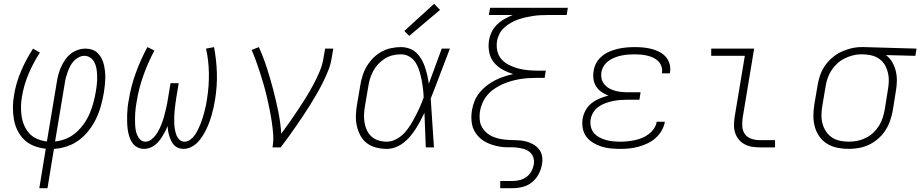

<svg xmlns="http://www.w3.org/2000/svg" viewBox="-20 -776 4846 1011"><path d="M187 215 221 7Q189 4 159.5 -7.5Q130 -19 108.5 -39.5Q87 -60 73 -87.5Q59 -115 53.5 -146Q48 -177 48 -209.5Q48 -242 54 -275Q64 -338 90.5 -400.5Q117 -463 154 -520L190 -499Q155 -445 130.5 -387Q106 -329 96 -269Q91 -242 90.5 -215Q90 -188 94 -162.5Q98 -137 108.5 -113.5Q119 -90 136 -72Q153 -54 177 -44Q201 -34 227 -31L279 -343Q282 -363 287.5 -383.5Q293 -404 301.5 -423Q310 -442 322.5 -460.5Q335 -479 352 -492.5Q369 -506 389.5 -513Q410 -520 430 -520Q449 -520 466 -514Q483 -508 495 -496Q507 -484 515 -468.5Q523 -453 527 -435.5Q531 -418 533 -400Q535 -382 534.5 -363.5Q534 -345 532 -326.5Q530 -308 527 -289Q521 -255 512 -221Q503 -187 487.5 -154Q472 -121 449.5 -91.5Q427 -62 397.5 -39.5Q368 -17 333 -5.5Q298 6 264 8L230 215ZM270 -31Q300 -34 329 -46Q358 -58 381.5 -79Q405 -100 423 -126Q441 -152 453 -180.5Q465 -209 472.5 -238Q480 -267 485 -296Q487 -310 489 -324.5Q491 -339 491.5 -353Q492 -367 491.5 -381Q491 -395 489 -408.5Q487 -422 482.5 -435Q478 -448 470.5 -458.5Q463 -469 450.5 -475.5Q438 -482 424 -482Q409 -482 394 -474Q379 -466 368 -454Q357 -442 349.5 -427.5Q342 -413 336.5 -398Q331 -383 327 -367.5Q323 -352 321 -337Z M946 8Q932 8 919 3Q906 -2 897 -11.5Q888 -21 882 -33Q876 -45 872 -58Q868 -71 865.5 -84.5Q863 -98 862 -112Q857 -98 850 -84.5Q843 -71 835 -58Q827 -45 817 -33Q807 -21 794.5 -11.5Q782 -2 767.5 3Q753 8 739 8Q719 8 702.5 -1Q686 -10 676 -25Q666 -40 660.5 -58Q655 -76 652.5 -94.5Q650 -113 649.5 -132Q649 -151 649.5 -170.5Q650 -190 652 -209.5Q654 -229 658 -249Q669 -320 694.5 -390.5Q720 -461 756 -528L793 -510Q759 -446 735 -378.5Q711 -311 700 -243Q697 -228 695 -212.5Q693 -197 692 -181.5Q691 -166 691 -151Q691 -136 691.5 -121Q692 -106 694.5 -91.5Q697 -77 703 -63.5Q709 -50 719.5 -40Q730 -30 746 -30Q746 -30 746 -30Q746 -30 746 -30Q762 -30 777 -41.5Q792 -53 802 -67.5Q812 -82 819.5 -97.5Q827 -113 833 -129Q839 -145 843.5 -161.5Q848 -178 852 -194.5Q856 -211 859.5 -227.5Q863 -244 865 -260L878 -338H921L908 -260Q906 -244 903.5 -227.5Q901 -211 899.5 -194.5Q898 -178 897.5 -162Q897 -146 897.5 -129.5Q898 -113 900.5 -97.5Q903 -82 908 -67.5Q913 -53 924 -41.5Q935 -30 952 -30Q952 -30 952 -30Q952 -30 952 -30Q968 -30 982.5 -41Q997 -52 1006.5 -66Q1016 -80 1023.5 -95.5Q1031 -111 1037 -126.5Q1043 -142 1048 -158Q1053 -174 1057 -190Q1061 -206 1064.5 -222Q1068 -238 1070 -254Q1081 -322 1080 -389.5Q1079 -457 1065 -520L1107 -528Q1120 -461 1122 -390.5Q1124 -320 1112 -249Q1109 -229 1104.5 -209.5Q1100 -190 1094.5 -170.5Q1089 -151 1082 -132Q1075 -113 1066 -94.5Q1057 -76 1045.5 -58Q1034 -40 1019 -25Q1004 -10 985 -1Q966 8 946 8Z M1415 0Q1421 -35 1418.5 -68.5Q1416 -102 1411 -135Q1406 -168 1399.5 -200.5Q1393 -233 1385.5 -265Q1378 -297 1369 -328.5Q1360 -360 1350 -391Q1340 -422 1329 -452.5Q1318 -483 1305 -513L1343 -528Q1367 -475 1385 -419Q1403 -363 1418 -306Q1433 -249 1445 -190.5Q1457 -132 1461 -72Q1484 -103 1506 -134.5Q1528 -166 1549.5 -198Q1571 -230 1591 -262.5Q1611 -295 1629 -328.5Q1647 -362 1662 -397Q1677 -432 1683 -468L1692 -520H1735L1726 -468Q1721 -436 1708.5 -405Q1696 -374 1681 -343.5Q1666 -313 1649 -283.5Q1632 -254 1614 -225Q1596 -196 1577 -167.5Q1558 -139 1538.5 -111Q1519 -83 1499 -55Q1479 -27 1458 0Z M2017 8Q1988 8 1960.5 1Q1933 -6 1912 -22Q1891 -38 1878 -62Q1865 -86 1859 -113Q1853 -140 1854 -168.5Q1855 -197 1860 -226L1877 -326Q1881 -351 1889 -377Q1897 -403 1911 -426.5Q1925 -450 1944.5 -470Q1964 -490 1988.5 -503.5Q2013 -517 2039.5 -522.5Q2066 -528 2091 -528Q2115 -528 2136.5 -520Q2158 -512 2173.5 -497Q2189 -482 2200 -462.5Q2211 -443 2218 -422Q2225 -401 2230 -379Q2235 -357 2238 -335Q2255 -381 2272 -427.5Q2289 -474 2306 -520H2349Q2323 -454 2298.5 -388Q2274 -322 2248 -257Q2253 -193 2256.5 -128.5Q2260 -64 2265 0H2222Q2220 -46 2218.5 -91.5Q2217 -137 2215 -182Q2205 -161 2193.5 -139.5Q2182 -118 2169 -97.5Q2156 -77 2140 -58Q2124 -39 2104.5 -24Q2085 -9 2062 -0.5Q2039 8 2017 8ZM2017 -30Q2042 -30 2066.5 -43Q2091 -56 2109.5 -76Q2128 -96 2142 -119Q2156 -142 2168.5 -166Q2181 -190 2191.5 -214Q2202 -238 2211 -263Q2210 -287 2207 -311Q2204 -335 2199.5 -358Q2195 -381 2188 -403.5Q2181 -426 2169 -445.5Q2157 -465 2136.5 -477.5Q2116 -490 2091 -490Q2070 -490 2048.5 -485Q2027 -480 2007.5 -468Q1988 -456 1972 -439Q1956 -422 1945.5 -402.5Q1935 -383 1928.5 -362Q1922 -341 1919 -319L1902 -219Q1898 -197 1897 -174.5Q1896 -152 1899.5 -130.5Q1903 -109 1912 -90Q1921 -71 1936.5 -57Q1952 -43 1973 -36.5Q1994 -30 2017 -30ZM2135 -587 2109 -613 2266 -756 2297 -724Z M2614 215V177H2680Q2699 177 2718 172Q2737 167 2753 155Q2769 143 2778.5 125Q2788 107 2791 88Q2794 69 2788 52Q2782 35 2768.5 24Q2755 13 2737 8Q2719 3 2700.5 1Q2682 -1 2663 -0.5Q2644 0 2625.5 -2Q2607 -4 2589.5 -8.5Q2572 -13 2555.5 -19.5Q2539 -26 2524 -36Q2509 -46 2497.5 -59Q2486 -72 2477.5 -87.5Q2469 -103 2465.5 -120.5Q2462 -138 2462 -157Q2462 -176 2465 -195Q2469 -219 2478.5 -243Q2488 -267 2504.5 -287.5Q2521 -308 2542 -324.5Q2563 -341 2586.5 -353Q2610 -365 2634.5 -373Q2659 -381 2683 -386Q2653 -395 2626.5 -409.5Q2600 -424 2581 -447Q2562 -470 2556 -501Q2550 -532 2555 -564Q2559 -587 2569.5 -608.5Q2580 -630 2597.5 -647Q2615 -664 2636.5 -676Q2658 -688 2680 -697H2554L2561 -735H2970L2964 -697H2866Q2846 -697 2826.5 -696Q2807 -695 2787 -692Q2767 -689 2747 -684.5Q2727 -680 2707.5 -673Q2688 -666 2669.5 -655.5Q2651 -645 2635 -630.5Q2619 -616 2609.5 -597Q2600 -578 2597 -559Q2593 -532 2599 -506.5Q2605 -481 2621.5 -463Q2638 -445 2661 -433.5Q2684 -422 2708.5 -415.5Q2733 -409 2759.5 -406.5Q2786 -404 2813 -404H2854L2848 -366H2807Q2784 -366 2761 -364.5Q2738 -363 2715 -359Q2692 -355 2669.5 -348.5Q2647 -342 2625 -332Q2603 -322 2582.5 -308Q2562 -294 2546 -275Q2530 -256 2520.5 -234Q2511 -212 2507 -189Q2504 -167 2506 -145.5Q2508 -124 2518 -106.5Q2528 -89 2543.5 -76Q2559 -63 2578.5 -55Q2598 -47 2619 -43.5Q2640 -40 2661.5 -39Q2683 -38 2705 -37.5Q2727 -37 2747.5 -32Q2768 -27 2786 -17Q2804 -7 2817 8.5Q2830 24 2834 45Q2838 66 2834 88Q2830 114 2817 139.5Q2804 165 2782 183Q2760 201 2733 208Q2706 215 2680 215Z M3247 8Q3221 8 3195.5 5.5Q3170 3 3146.5 -4.5Q3123 -12 3102 -25Q3081 -38 3067 -57Q3053 -76 3048.5 -101Q3044 -126 3048 -152Q3052 -174 3064 -196Q3076 -218 3095.5 -233Q3115 -248 3138 -257.5Q3161 -267 3184 -273Q3164 -280 3147 -292Q3130 -304 3119 -321Q3108 -338 3105 -359.5Q3102 -381 3106 -403Q3109 -425 3120.5 -445.5Q3132 -466 3150.5 -481Q3169 -496 3190.5 -505Q3212 -514 3234 -519Q3256 -524 3277.5 -526Q3299 -528 3321 -528Q3344 -528 3366.5 -526Q3389 -524 3410.5 -518.5Q3432 -513 3451.5 -503Q3471 -493 3485 -477.5Q3499 -462 3505.5 -440.5Q3512 -419 3508 -396Q3508 -395 3508 -393.5Q3508 -392 3507 -390H3465Q3465 -391 3465 -392Q3465 -393 3466 -395Q3468 -412 3462.5 -427.5Q3457 -443 3446 -454Q3435 -465 3420 -472Q3405 -479 3388.5 -483Q3372 -487 3355 -488.5Q3338 -490 3321 -490Q3304 -490 3286.5 -488.5Q3269 -487 3252 -483.5Q3235 -480 3218 -473.5Q3201 -467 3185.5 -456Q3170 -445 3160 -429.5Q3150 -414 3147 -397Q3144 -378 3148 -361Q3152 -344 3163 -331Q3174 -318 3189 -310Q3204 -302 3221 -297.5Q3238 -293 3255.5 -291.5Q3273 -290 3292 -290H3353L3347 -251H3285Q3266 -251 3246.5 -249.5Q3227 -248 3207.5 -244Q3188 -240 3168.5 -233Q3149 -226 3132 -214Q3115 -202 3104 -184Q3093 -166 3090 -147Q3087 -127 3091.5 -108Q3096 -89 3107.5 -75.5Q3119 -62 3135.5 -53Q3152 -44 3170 -39Q3188 -34 3207.5 -32Q3227 -30 3247 -30Q3266 -30 3285 -32Q3304 -34 3323 -38Q3342 -42 3360.5 -49.5Q3379 -57 3395.5 -69.5Q3412 -82 3423.5 -99Q3435 -116 3438 -135H3481Q3477 -111 3464 -88.5Q3451 -66 3432 -49Q3413 -32 3389.5 -21Q3366 -10 3342.5 -3.5Q3319 3 3295 5.5Q3271 8 3247 8Z M3980 0Q3959 0 3938.5 -3.5Q3918 -7 3900.5 -16.5Q3883 -26 3870.5 -41Q3858 -56 3851.5 -75Q3845 -94 3845 -115.5Q3845 -137 3848 -158L3902 -482H3725V-520H3951L3890 -152Q3887 -129 3889 -107Q3891 -85 3903.5 -68.5Q3916 -52 3937 -45Q3958 -38 3980 -38H4061V0Z M4449 8Q4419 8 4389.5 2Q4360 -4 4336 -18.5Q4312 -33 4295.5 -56Q4279 -79 4271 -107Q4263 -135 4263 -165Q4263 -195 4268 -226L4285 -326Q4289 -352 4298 -378.5Q4307 -405 4323 -428.5Q4339 -452 4361.5 -471.5Q4384 -491 4409.5 -503Q4435 -515 4462 -521.5Q4489 -528 4516 -528Q4520 -528 4523.5 -528Q4527 -528 4531 -528L4806 -520L4800 -482L4645 -486Q4665 -471 4678 -449Q4691 -427 4697 -401.5Q4703 -376 4702.5 -349Q4702 -322 4697 -294L4681 -194Q4676 -167 4667 -140.5Q4658 -114 4642.5 -90Q4627 -66 4605 -46.5Q4583 -27 4557 -14.5Q4531 -2 4503.5 3Q4476 8 4449 8ZM4449 -30Q4472 -30 4494.5 -34.5Q4517 -39 4538.5 -49.5Q4560 -60 4578 -77Q4596 -94 4608.5 -114Q4621 -134 4628 -156Q4635 -178 4639 -201L4655 -301Q4659 -323 4660 -345.5Q4661 -368 4656.5 -389Q4652 -410 4642.5 -428.5Q4633 -447 4617 -460.5Q4601 -474 4580.5 -481Q4560 -488 4538 -489L4525 -490Q4522 -490 4519 -490Q4516 -490 4513 -490Q4491 -490 4469 -484Q4447 -478 4426 -467.5Q4405 -457 4387.5 -440.5Q4370 -424 4357.5 -404.5Q4345 -385 4337.5 -363Q4330 -341 4327 -319L4310 -219Q4306 -195 4305.5 -171Q4305 -147 4311 -125Q4317 -103 4329.5 -84Q4342 -65 4360.5 -52.5Q4379 -40 4402 -35Q4425 -30 4449 -30Z"/></svg>

Font: Iosevka SS04 XLt Ex Obl
Style: Regular
Weight: 200
Width: 7
Italic angle: -9°
Monospace: yes
Designer: Belleve Invis
Foundry: Belleve Invis
Version: Version 19.0.0; ttfautohint (v1.8.4)